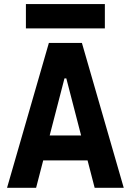

<svg xmlns="http://www.w3.org/2000/svg" viewBox="-20 -899 626 919"><path d="M13.7 0 213.9 -693.4H372.1L572.3 0H433.1L297.4 -523.9H288.6L152.8 0ZM114.7 -131.3V-250.5H466.3V-131.3ZM104 -763.2V-879.4H481.9V-763.2Z"/></svg>

Font: Cascadia Mono PL
Style: Regular
Weight: 400
Monospace: yes
Designer: Aaron Bell
Foundry: Saja Typeworks
Version: Version 2102.003